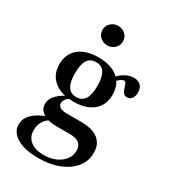

<svg xmlns="http://www.w3.org/2000/svg" viewBox="-197 -722 900 1014"><g transform="rotate(30 252.5 -215.0)"><path d="M200.8 192.7Q117.7 192.7 70.6 164.5Q23.4 136.3 23.4 90.3Q23.4 53.2 52 25Q80.6 -3.2 135.5 -22.6L155.6 -10.5Q133.1 1.6 120.2 24.6Q107.3 47.6 107.3 75.8Q107.3 117.7 136.3 141.1Q165.3 164.5 217.7 164.5Q258.9 164.5 290.3 150.4Q321.8 136.3 339.9 112.1Q358.1 87.9 358.1 57.3Q358.1 28.2 339.5 13.7Q321 -0.8 283.9 -0.8H200Q149.2 -0.8 119.4 -20.6Q89.5 -40.3 89.5 -73.4Q89.5 -100 108.5 -123Q127.4 -146 165.3 -166.1L191.1 -162.9Q175 -152.4 167.7 -141.5Q160.5 -130.6 160.5 -118.5Q160.5 -103.2 174.2 -94.8Q187.9 -86.3 212.9 -86.3H303.2Q371 -86.3 406.9 -58.5Q442.7 -30.6 442.7 21.8Q442.7 72.6 412.1 110.9Q381.5 149.2 327 171Q272.6 192.7 200.8 192.7ZM213.7 -158.1Q137.9 -158.1 94.4 -194Q50.8 -229.8 50.8 -292.7Q50.8 -356.5 94 -391.9Q137.1 -427.4 213.7 -427.4Q289.5 -427.4 332.3 -391.9Q375 -356.5 375 -292.7Q375 -229.8 332.3 -194Q289.5 -158.1 213.7 -158.1ZM213.7 -186.3Q248.4 -186.3 265.3 -212.5Q282.3 -238.7 282.3 -292.7Q282.3 -347.6 265.3 -373.4Q248.4 -399.2 214.5 -399.2Q179.8 -399.2 162.9 -373.4Q146 -347.6 146 -292.7Q146 -238.7 162.9 -212.5Q179.8 -186.3 213.7 -186.3ZM447.6 -319.4Q431.5 -319.4 423.8 -329.8Q416.1 -340.3 412.1 -354Q408.1 -367.7 403.6 -378.2Q399.2 -388.7 390.3 -388.7Q384.7 -388.7 375.4 -383.5Q366.1 -378.2 356.5 -368.5Q346.8 -358.9 339.5 -344.4L325.8 -366.1Q342.7 -392.7 371.4 -410.1Q400 -427.4 429 -427.4Q454.8 -427.4 470.2 -412.5Q485.5 -397.6 485.5 -370.2Q485.5 -347.6 475 -333.5Q464.5 -319.4 447.6 -319.4ZM219.4 -504.8Q195.2 -504.8 176.2 -521Q157.3 -537.1 157.3 -563.7Q157.3 -590.3 176.2 -606.9Q195.2 -623.4 219.4 -623.4Q244.4 -623.4 262.9 -607.3Q281.5 -591.1 281.5 -563.7Q281.5 -537.1 262.9 -521Q244.4 -504.8 219.4 -504.8Z"/></g></svg>

Font: Playfair SemiBold
Style: Regular
Weight: 600
Designer: Claus Eggers Sørensen
Foundry: Claus Eggers Sørensen
Version: Version 2.001;gftools[0.9.30]